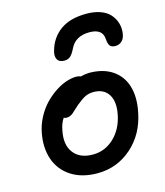

<svg xmlns="http://www.w3.org/2000/svg" viewBox="-119 -894 859 997"><g transform="rotate(-15 310.0 -395.5)"><path d="M439 -803.2Q481.4 -803.2 513.7 -791.5Q545.9 -779.8 564 -759.5Q582 -739.3 590.3 -714.6Q598.6 -689.9 596.2 -662.1Q593.3 -631.3 578.4 -616.7Q563.5 -602.1 542 -602.1Q522.9 -602.1 513.9 -612.3Q504.9 -622.6 502.9 -649.9Q500 -706.1 429.2 -706.1Q354.5 -706.1 326.2 -648.9Q312 -619.6 299.1 -608.4Q286.1 -597.2 267.1 -597.2Q239.3 -597.2 229.2 -615.2Q219.2 -633.3 228 -662.1Q246.1 -727.5 298.6 -765.4Q351.1 -803.2 439 -803.2ZM282.2 12.2Q198.2 12.2 141.1 -24.9Q84 -62 62.3 -125.5Q40.5 -189 56.2 -268.1Q64.5 -310.1 85 -347.9Q105.5 -385.7 131.8 -413.1Q158.2 -440.4 188.5 -460.7Q218.8 -481 248.3 -491Q277.8 -501 303.2 -501Q314.9 -501 328.1 -496.1Q354.5 -502.9 373 -502.9Q448.7 -502.9 498.3 -469Q547.9 -435.1 565.2 -376Q582.5 -316.9 566.9 -240.2Q545.4 -127 466.6 -57.4Q387.7 12.2 282.2 12.2ZM162.1 -249Q147 -176.3 180.2 -132.1Q213.4 -87.9 284.2 -87.9Q348.6 -87.9 397.2 -133.5Q445.8 -179.2 460.9 -253.9Q474.6 -321.8 449.7 -361.3Q424.8 -400.9 369.1 -400.9Q343.3 -400.9 323.7 -390.9Q304.2 -380.9 274.9 -356.9Q265.6 -349.1 252.9 -336.9Q240.2 -324.7 234.6 -320.3Q229 -315.9 220.2 -312Q211.4 -308.1 201.2 -308.1Q191.4 -308.1 186 -312Q168 -285.2 162.1 -249Z"/></g></svg>

Font: Shantell Sans Normal
Style: Italic
Weight: 500
Italic angle: -11.31°
Designer: Stephen Nixon, Anya Danilova, Shantell Martin
Foundry: Arrow Type
Version: Version 1.006;[559af2be0]